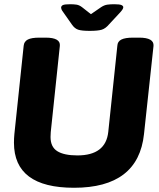

<svg xmlns="http://www.w3.org/2000/svg" viewBox="-20 -880 752 908"><path d="M330 8Q46 8 46 -205Q46 -215 46.5 -225.5Q47 -236 48 -246L92 -664Q94 -684 111.5 -693Q129 -702 166 -702H196Q267 -702 263 -663L220 -255Q220 -249 219.5 -243.5Q219 -238 219 -232Q219 -185 251 -165Q283 -145 346 -145Q480 -145 492 -256L535 -664Q536 -684 554 -693Q572 -702 609 -702H638Q709 -702 706 -663L661 -246Q634 8 330 8ZM520 -860Q546 -860 554.5 -856Q563 -852 563 -846Q563 -842 560 -836.5Q557 -831 548 -821L495 -764Q479 -745 461 -739.5Q443 -734 404 -734Q367 -734 350 -739.5Q333 -745 320 -764L280 -821Q273 -830 271 -835.5Q269 -841 269 -843Q269 -852 277.5 -856Q286 -860 312 -860Q329 -860 342 -858Q355 -856 368 -846L410 -813L458 -846Q473 -856 487.5 -858Q502 -860 520 -860Z"/></svg>

Font: Asap ExtraBold
Style: Italic
Weight: 800
Italic angle: -6°
Designer: Pablo Cosgaya
Foundry: Omnibus-Type
Version: Version 3.001; ttfautohint (v1.8.4.7-5d5b)